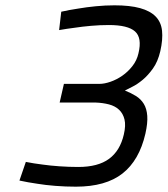

<svg xmlns="http://www.w3.org/2000/svg" viewBox="-20 -691 629 721"><path d="M210 -647Q241 -654 275 -659Q304 -664 339.5 -667.5Q375 -671 410 -671Q468 -671 506 -660.5Q544 -650 564.5 -629Q585 -608 588.5 -575.5Q592 -543 582 -499Q573 -460 554.5 -434Q536 -408 515.5 -391Q495 -374 476.5 -365Q458 -356 449 -351Q472 -342 490.5 -330.5Q509 -319 520 -301Q531 -283 533 -256Q535 -229 526 -189Q503 -89 440 -39.5Q377 10 265 10Q226 10 188 7Q150 4 120 -1Q85 -6 53 -13L77 -83Q107 -77 140 -73Q168 -69 203.5 -66.5Q239 -64 274 -64Q348 -64 389.5 -94.5Q431 -125 445 -186Q453 -220 447.5 -242.5Q442 -265 427 -279Q412 -293 389 -299Q366 -305 338 -306H204L220 -376H353Q372 -376 395 -384Q418 -392 439 -406.5Q460 -421 477 -442.5Q494 -464 500 -491Q514 -549 487 -573Q460 -597 389 -597Q355 -597 321.5 -594Q288 -591 262 -587Q230 -583 202 -578L210 -647Z"/></svg>

Font: Panefresco 400wt
Style: Italic
Weight: 400
Foundry: Campivisivi & Chank Co
Version: Version 1.001